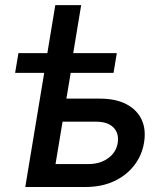

<svg xmlns="http://www.w3.org/2000/svg" viewBox="-20 -748 653 768"><path d="M40.5 -456.5 53.7 -535.6H447.3L434.1 -456.5ZM169.4 -535.6 201.2 -727.5H304.7L272.9 -535.6ZM220.7 -353.5H378.4Q443.4 -353.5 485.8 -331.1Q528.3 -308.6 546.6 -269.3Q564.9 -230 556.2 -177.7Q547.9 -126.5 516.6 -86.2Q485.4 -45.9 435.8 -22.9Q386.2 0 321.8 0H81.1L169.9 -535.6H275.9L202.1 -91.8H333.5Q380.4 -91.8 412.6 -115.2Q444.8 -138.7 450.7 -175.8Q457 -214.4 434.1 -237.8Q411.1 -261.2 364.7 -261.2H205.1Z"/></svg>

Font: Inter 20pt Medium
Style: Italic
Weight: 500
Italic angle: -9.3988°
Version: Version 4.001;git-66647c0bb